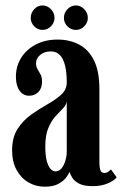

<svg xmlns="http://www.w3.org/2000/svg" viewBox="-20 -676 449 706"><path d="M144.5 10.5Q111.5 10.5 84.2 -5.5Q57 -21.5 40.8 -51.5Q24.5 -81.5 24.5 -123Q24.5 -171 44.8 -202.2Q65 -233.5 95 -254.8Q125 -276 155 -292.8Q185 -309.5 205.2 -328Q225.5 -346.5 225.5 -373Q225.5 -409.5 219.2 -435Q213 -460.5 200 -473.8Q187 -487 167 -487Q143 -487 127.8 -474Q112.5 -461 112.5 -444Q112.5 -430.5 118 -421.5Q123.5 -412.5 129 -402.5Q134.5 -392.5 134.5 -375Q134.5 -351.5 121.2 -337.8Q108 -324 87 -324Q65 -324 51.8 -342.8Q38.5 -361.5 38.5 -393.5Q38.5 -433 58 -463.8Q77.5 -494.5 112 -512.5Q146.5 -530.5 191.5 -530.5Q236.5 -530.5 271.2 -512Q306 -493.5 325.8 -453.5Q345.5 -413.5 345.5 -348V-82Q345.5 -57 349.8 -48.5Q354 -40 363 -40Q372 -40 378.5 -44.8Q385 -49.5 388 -53L409 -24Q401 -12.5 377 -2Q353 8.5 321 8.5Q289 8.5 271.5 -0.5Q254 -9.5 246.2 -21.8Q238.5 -34 235.5 -44Q233.5 -37.5 224.2 -24.5Q215 -11.5 195.8 -0.5Q176.5 10.5 144.5 10.5ZM184.5 -46Q197.5 -46 206.5 -57.2Q215.5 -68.5 220.5 -85.5Q225.5 -102.5 225.5 -119.5V-303.5Q223.5 -289.5 211.2 -277.2Q199 -265 184 -248.5Q169 -232 157.8 -205.5Q146.5 -179 146.5 -137Q146.5 -92.5 157 -69.2Q167.5 -46 184.5 -46ZM259 -566Q241 -566 228 -579.2Q215 -592.5 215 -610Q215 -628.5 228 -642.2Q241 -656 259 -656Q276.5 -656 289.8 -642.2Q303 -628.5 303 -610Q303 -592.5 289.8 -579.2Q276.5 -566 259 -566ZM136 -566Q118.5 -566 105.8 -579.2Q93 -592.5 93 -610Q93 -628.5 105.8 -642.2Q118.5 -656 136 -656Q154 -656 167.2 -642.2Q180.5 -628.5 180.5 -610Q180.5 -592.5 167.2 -579.2Q154 -566 136 -566Z"/></svg>

Font: Imbue Thin 10pt
Style: Bold
Weight: 700
Version: Version 1.102